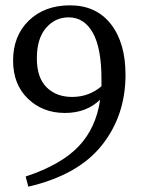

<svg xmlns="http://www.w3.org/2000/svg" viewBox="-20 -679 540 719"><path d="M250 -316Q313 -316 360 -356V-382Q360 -499 327.5 -556.5Q295 -614 237 -614Q186 -614 152 -574Q118 -534 118 -461Q118 -388 154.5 -352Q191 -316 250 -316ZM86 20 76 -18Q209 -62 274.5 -131Q340 -200 355 -306Q304 -256 223 -256Q140 -256 84.5 -309.5Q29 -363 29 -452Q29 -545 88 -602Q147 -659 242 -659Q340 -659 395 -589Q450 -519 450 -399Q450 -246 361 -134.5Q272 -23 86 20Z"/></svg>

Font: TypoPRO Source Serif Pro
Style: Regular
Weight: 400
Designer: Frank Grießhammer
Foundry: Adobe Systems Incorporated
Version: Version 1.017;PS 1.0;hotconv 1.0.79;makeotf.lib2.5.61930